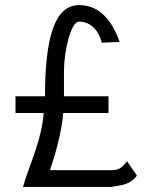

<svg xmlns="http://www.w3.org/2000/svg" viewBox="-20 -736 587 756"><path d="M151.9 -291C145.5 -185.5 86.9 -64 70.8 0H417C456.1 -5.9 496.1 -9.8 519 -44.9L480 -101.1C456.1 -67.9 439 -66.9 422.9 -65.9H176.8C196.3 -123.5 223.6 -216.8 229 -291H407.2V-356.9H231.9V-395V-456.1C231.9 -534.2 258.8 -650.9 291 -650.9C342.8 -650.9 371.1 -607.9 380.9 -567.9L451.2 -570.8C415 -671.9 360.8 -715.8 291 -715.8C194.8 -715.8 157.2 -585.9 157.2 -356.9H41V-291Z"/></svg>

Font: Tuffy
Style: Regular
Weight: 500
Designer: Thatcher Ulrich, Karoly Barta and Michael Everson
Version: Version 001.270